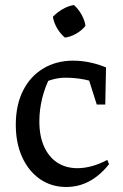

<svg xmlns="http://www.w3.org/2000/svg" viewBox="-20 -737 489 766"><path d="M244 9Q185 9 139.5 -22.5Q94 -54 68.5 -110Q43 -166 43 -239Q43 -318 72 -375.5Q101 -433 153 -464Q205 -495 272 -495Q305 -495 338.5 -488Q372 -481 403 -468L389 -397Q321 -427 241 -427Q215 -427 190 -420Q165 -413 141 -400L182 -434Q160 -392 148.5 -345.5Q137 -299 137 -253Q137 -194 156 -152Q175 -110 209 -88Q243 -66 289 -66Q316 -66 346 -74Q376 -82 408 -99L415 -82Q343 9 244 9ZM366 -320 319 -468H403L400 -320ZM275 -717Q293 -701 305.5 -678.5Q318 -656 321 -634Q307 -616 284.5 -603Q262 -590 239 -587Q221 -602 208 -624Q195 -646 191 -670Q207 -687 229 -700Q251 -713 275 -717Z"/></svg>

Font: Piazzolla 24pt Medium
Style: Regular
Weight: 500
Designer: Juan Pablo del Peral
Foundry: Huerta Tipografica
Version: Version 2.005